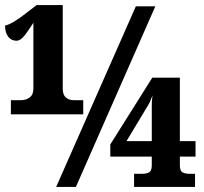

<svg xmlns="http://www.w3.org/2000/svg" viewBox="-46 -739 808 759"><path d="M-3 -287V-343H38Q56 -343 71 -353.5Q86 -364 86 -389V-649Q67 -619 51 -598.5Q35 -578 19 -578Q-2 -578 -14 -594.5Q-26 -611 -26 -638Q-14 -640 6 -651.5Q26 -663 44 -677L99 -719H202V-389Q202 -364 214.5 -353.5Q227 -343 245 -343H283V-287ZM176 0 491 -714H568L254 0ZM484 0V-52H518Q532 -52 543 -57.5Q554 -63 554 -86V-120H390V-168L556 -432H665V-181H727V-120H665V-86Q665 -63 676 -57.5Q687 -52 702 -52H725V0ZM454 -181H554V-293Q554 -309 554 -326Q554 -343 557 -362Q552 -349 547 -337.5Q542 -326 537 -319Z"/></svg>

Font: Noto Serif Condensed Black
Style: Regular
Weight: 900
Width: 3
Designer: Monotype Design Team
Foundry: Monotype Imaging Inc.
Version: Version 2.015; ttfautohint (v1.8.4.7-5d5b)